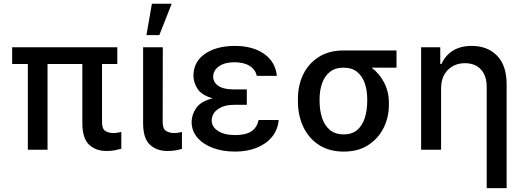

<svg xmlns="http://www.w3.org/2000/svg" viewBox="-20 -797 2788 1022"><path d="M604.4 -545.5V-456.3H523.1V-147Q523.1 -110.4 541.2 -99.6Q559.3 -88.8 583.1 -88.8Q595.2 -88.8 606.9 -90.9Q618.6 -93 625.7 -94.5V-5.3Q612.2 -1.4 592.7 2.7Q573.2 6.7 547.2 6.7Q490.1 6.7 454.4 -26.6Q418.7 -60 418.3 -141V-456.3H233V0H128.2V-456.3H44.7V-545.5Z M741.8 -545.5H846.6L845.9 -147Q846.2 -110.4 864.5 -99.6Q882.8 -88.8 907 -88.8Q918.7 -88.8 930.6 -90.9Q942.5 -93 948.5 -94.5V-4.6Q935.4 -0.4 916 3.2Q896.7 6.7 871.4 6.7Q814.3 6.7 778.1 -26.6Q741.8 -60 741.8 -141ZM759.6 -610.1 788.4 -777H893.8L828.1 -610.1Z M1293.7 -284.8V-239H1224.4Q1172.9 -239 1139.9 -215.7Q1106.9 -192.5 1106.9 -155.5Q1106.9 -121.8 1140.4 -100Q1174 -78.1 1231.9 -78.1Q1288.4 -78.1 1318.2 -98Q1348 -117.9 1356.5 -158.4H1463.4Q1458.8 -105.8 1427.7 -68.2Q1396.7 -30.5 1346.1 -10.3Q1295.5 9.9 1231.5 9.9Q1165.5 9.9 1113.1 -9.6Q1060.7 -29.1 1030.4 -64.8Q1000 -100.5 1000 -148.1Q1000 -185 1023.8 -221.1Q1047.6 -257.1 1111.9 -273.8Q1052.6 -290.5 1031.2 -324.6Q1009.9 -358.7 1009.6 -393.1Q1009.9 -468.8 1071.4 -510.7Q1132.8 -552.6 1230.5 -552.6Q1324.9 -552.6 1385.5 -510.5Q1446 -468.4 1453.8 -393.1H1346.6Q1339.8 -426.8 1308.8 -446.2Q1277.7 -465.6 1228 -465.6Q1175.4 -465.6 1145.2 -443.9Q1115.1 -422.2 1114.7 -389.2Q1115.1 -358.3 1142.6 -339.7Q1170.1 -321 1224.4 -321H1293.7Z M1565.7 -258.5V-269.9Q1565.7 -343.4 1594.5 -401.8Q1623.2 -460.2 1677.6 -494.3Q1731.9 -528.4 1808.6 -528.4H2090.6V-436.8H1958.1Q1999.6 -405.9 2024.9 -357.2Q2050.1 -308.6 2050.1 -248.6V-238.6Q2050.1 -172.9 2021.8 -116.1Q1993.6 -59.3 1940 -24.7Q1886.4 9.9 1810 9.9Q1732.6 9.9 1677.9 -25.4Q1623.2 -60.7 1594.5 -121.6Q1565.7 -182.5 1565.7 -258.5ZM1681.1 -269.9V-258.5Q1681.1 -210.6 1694.1 -170.3Q1707 -130 1735.4 -105.8Q1763.8 -81.7 1810 -81.7Q1854.8 -81.7 1882.1 -105.8Q1909.4 -130 1922.1 -170.3Q1934.7 -210.6 1934.7 -258.5V-269.9Q1934.7 -314.6 1922.1 -352.6Q1909.4 -390.6 1881.7 -413.7Q1854 -436.8 1808.6 -436.8Q1763.5 -436.8 1735.3 -413.7Q1707 -390.6 1694.1 -352.6Q1681.1 -314.6 1681.1 -269.9Z M2327.8 -323.9V0H2221.6V-545.5H2323.5V-456.7H2330.3Q2349.1 -500.4 2389.6 -526.5Q2430 -552.6 2491.1 -552.6Q2574.9 -552.6 2625.9 -500.5Q2676.8 -448.5 2676.8 -346.9V204.5H2570.7V-334.2Q2570.7 -393.5 2540 -427Q2509.2 -460.6 2454.9 -460.6Q2400.2 -460.6 2364 -424.9Q2327.8 -389.2 2327.8 -323.9Z"/></svg>

Font: Inter UI Medium
Style: Regular
Weight: 500
Designer: Rasmus Andersson
Foundry: rsms
Version: 3.2;8d6f07862